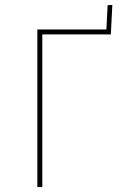

<svg xmlns="http://www.w3.org/2000/svg" viewBox="-20 -756 487 776"><path d="M131 0V-637H410L415 -735L434 -736L428 -617H151V0Z"/></svg>

Font: Alegreya Sans Thin
Style: Regular
Weight: 100
Designer: Juan Pablo del Peral
Foundry: Huerta Tipografica
Version: Version 2.007